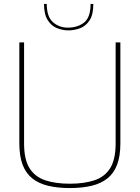

<svg xmlns="http://www.w3.org/2000/svg" viewBox="-20 -947 708 973"><path d="M334 6Q272 6 224 -5.5Q176 -17 143.5 -43Q111 -69 94.5 -112.5Q78 -156 78 -220V-732H102V-220Q102 -139 129.5 -95Q157 -51 209 -33.5Q261 -16 334 -16Q407 -16 459 -33.5Q511 -51 538.5 -95Q566 -139 566 -220V-732H590V-220Q590 -156 573.5 -112.5Q557 -69 524.5 -43Q492 -17 444 -5.5Q396 6 334 6ZM327 -793Q297 -793 268.5 -804.5Q240 -816 221.5 -845.5Q203 -875 203 -927H217Q217 -861 249.5 -833.5Q282 -806 327 -807Q376 -808 407.5 -834Q439 -860 439 -927H453Q453 -873 434 -844Q415 -815 386 -804Q357 -793 327 -793Z"/></svg>

Font: Exo Thin Thin
Style: Regular
Weight: 250
Version: Version 2.000